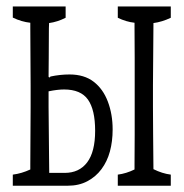

<svg xmlns="http://www.w3.org/2000/svg" viewBox="-20 -533 574 600"><path d="M20 12.7Q47.4 9.3 74.7 -3.4Q74.7 -3.4 74.7 -6.8Q74.7 -8.3 74.7 -19.5Q75.2 -61 75.2 -112.8Q75.2 -151.4 75.7 -199.2Q75.7 -228 75.7 -266.1Q75.2 -304.7 75.2 -353Q74.7 -394.5 74.7 -445.8Q74.7 -447.3 74.7 -458.5Q74.7 -458.5 74.7 -461.9Q47.4 -464.8 20 -478Q20 -490.7 20 -512.7Q20 -512.7 185.1 -512.7Q185.1 -490.2 185.1 -477.5Q159.2 -464.4 133.3 -460.9Q133.3 -460.9 133.3 -457.5Q132.8 -446.8 132.8 -445.3Q132.3 -393.1 132.3 -351.1Q132.3 -317.4 131.8 -293Q134.8 -288.6 137.7 -293.9Q168 -300.3 197.3 -300.3Q243.2 -300.3 272.7 -277.6Q302.2 -254.9 317.1 -215.3Q332 -175.8 332 -128.4Q332 -91.3 323.5 -59.8Q314.9 -28.3 297.1 -4.4Q279.3 19.5 252.9 33.4Q226.6 47.4 191.4 47.4Q191.4 47.4 20 47.4Q20 34.7 20 12.7ZM513.7 -512.7Q513.7 -490.2 513.7 -477.5Q486.3 -464.4 459.5 -460.9Q459.5 -460.9 459.5 -457.5Q459 -356.9 458 -266.1Q458 -228 458 -199.2Q458 -160.6 458.5 -113.3Q459 -65.9 459.5 -4.4Q486.8 9.3 513.7 12.7Q513.7 34.7 513.7 47.4Q513.7 47.4 348.1 47.4Q348.1 35.2 348.1 12.7Q374.5 9.3 400.4 -3.4Q400.4 -3.4 400.4 -6.8Q400.4 -8.3 400.4 -19.5Q400.4 -61 400.9 -112.8Q400.9 -228 400.9 -353Q400.4 -394.5 400.4 -445.8Q400.4 -447.3 400.4 -458Q400.4 -458 400.4 -461.9Q374 -464.8 348.1 -477.5Q348.1 -490.2 348.1 -512.7Q348.1 -512.7 513.7 -512.7ZM131.8 -247.6Q131.8 -218.3 131.8 -199.2Q131.8 -158.7 133.3 -43Q133.3 -20 133.8 2.4Q133.8 7.3 133.8 7.3Q133.8 7.3 182.1 7.3Q227.5 7.3 252.4 -25.6Q277.3 -58.6 277.3 -124.3Q277.3 -189.9 254.9 -221.7Q232.4 -253.4 180.2 -253.4Q159.7 -253.4 131.8 -247.6Z"/></svg>

Font: Scarab Serif
Style: Light
Weight: 300
Designer: John Roberts
Foundry: Scarab
Version: 1.0